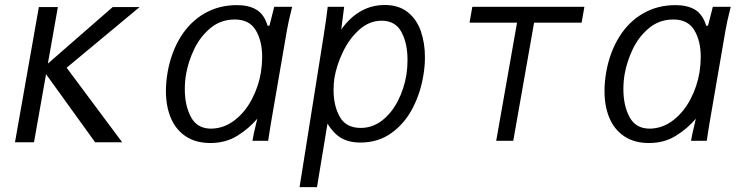

<svg xmlns="http://www.w3.org/2000/svg" viewBox="-20 -578 3040 788"><path d="M169 -273.5 119.5 6H41.5L139.5 -549H217.5L176.5 -317L442.5 -549H553L253.5 -300L481.5 6H370.5Z M661 -204.5Q661 -243 668.5 -285Q683.5 -366 722 -427.5Q760.5 -489 819.5 -523Q878.5 -557 952.5 -557Q1001 -557 1032.5 -538.2Q1064 -519.5 1078.5 -472L1086 -473L1105.5 -550H1179Q1163 -486 1158 -456L1091 -67L1080.5 0H1016Q1020 -25 1031.5 -72L1036 -91Q1002 -50.5 954 -20.8Q906 9 843.5 9Q784 9 743 -18Q702 -45 681.5 -93Q661 -141 661 -204.5ZM1051 -282Q1056 -315.5 1056 -343.5Q1056 -410.5 1029.5 -454.2Q1003 -498 944 -498Q886 -498 843.8 -462.8Q801.5 -427.5 777.2 -376.8Q753 -326 744 -275.5Q738.5 -245.5 738.5 -212Q738.5 -144.5 763.8 -97.5Q789 -50.5 845.5 -50Q898.5 -50.5 942 -83.8Q985.5 -117 1013.5 -170.2Q1041.5 -223.5 1051 -282Z M1325 -550H1392.5L1380.5 -457Q1453 -557.5 1559 -557.5Q1616.5 -557.5 1653.5 -528Q1690.5 -498.5 1707.2 -450Q1724 -401.5 1724 -343Q1724 -307 1718 -271.5Q1707 -200 1674.8 -136.5Q1642.5 -73 1587.8 -33Q1533 7 1459.5 7Q1411.5 7 1380 -11.8Q1348.5 -30.5 1324 -70.5L1281 190H1209.5L1308 -429.5Q1319.5 -502.5 1325 -550ZM1648 -271.5Q1652.5 -300 1652.5 -332Q1652.5 -400.5 1627.5 -446.8Q1602.5 -493 1546.5 -493Q1496 -493 1455 -456.5Q1414 -420 1387.8 -365.5Q1361.5 -311 1352.5 -258Q1349 -232 1349 -208.5Q1349 -143.5 1374.8 -98.2Q1400.5 -53 1460.5 -53Q1508.5 -53 1547.8 -83.2Q1587 -113.5 1612.8 -163.5Q1638.5 -213.5 1648 -271.5Z M2102 -485H1907L1918.5 -550H2378.5L2367 -485H2172L2086.5 0H2016.5Z M2461 -204.5Q2461 -243 2468.5 -285Q2483.5 -366 2522 -427.5Q2560.5 -489 2619.5 -523Q2678.5 -557 2752.5 -557Q2801 -557 2832.5 -538.2Q2864 -519.5 2878.5 -472L2886 -473L2905.5 -550H2979Q2963 -486 2958 -456L2891 -67L2880.5 0H2816Q2820 -25 2831.5 -72L2836 -91Q2802 -50.5 2754 -20.8Q2706 9 2643.5 9Q2584 9 2543 -18Q2502 -45 2481.5 -93Q2461 -141 2461 -204.5ZM2851 -282Q2856 -315.5 2856 -343.5Q2856 -410.5 2829.5 -454.2Q2803 -498 2744 -498Q2686 -498 2643.8 -462.8Q2601.5 -427.5 2577.2 -376.8Q2553 -326 2544 -275.5Q2538.5 -245.5 2538.5 -212Q2538.5 -144.5 2563.8 -97.5Q2589 -50.5 2645.5 -50Q2698.5 -50.5 2742 -83.8Q2785.5 -117 2813.5 -170.2Q2841.5 -223.5 2851 -282Z"/></svg>

Font: JuliaMono Light
Style: Italic
Weight: 300
Italic angle: -9°
Monospace: yes
Designer: cormullion
Foundry: corm
Version: Version 0.054; ttfautohint (v1.8.4)